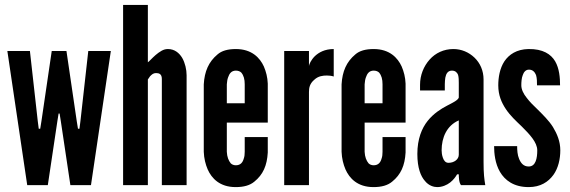

<svg xmlns="http://www.w3.org/2000/svg" viewBox="-20 -755 2325 783"><path d="M267 0 228 -261 223 -292H219L214 -261L175 0H91L10 -547H102L134 -261L138 -230H144L149 -261L191 -547H251L293 -261L298 -230H304L308 -261L340 -547H432L351 0Z M583 0H482V-735H583V-501C585 -502 589 -506 595 -512C606 -523 621 -538 639 -548C648 -553 656 -555 665 -555C692 -555 711 -539 723 -519C735 -498 741 -471 741 -448V0H640V-433C640 -454 628 -457 616 -457C605 -457 599 -451 592 -444C589 -440 586 -436 583 -431Z M1072 -196V-133C1069 -80 1053 -43 1017 -14C999 1 974 8 941 8C876 8 843 -28 827 -64C818 -85 812 -109 811 -136V-411C814 -464 831 -503 867 -533C884 -548 909 -555 942 -555C1007 -555 1040 -519 1056 -484C1065 -463 1071 -440 1072 -414V-255H905V-136C906 -115 912 -100 921 -89C926 -84 933 -81 942 -81C961 -81 970 -93 974 -108C977 -116 978 -125 978 -136V-196ZM905 -334H978V-411C978 -432 974 -447 964 -459C959 -464 951 -467 942 -467C923 -467 915 -454 910 -439C907 -431 906 -422 905 -411Z M1341 -443C1332 -446 1322 -447 1313 -447C1297 -447 1278 -445 1262 -430C1243 -414 1240 -397 1240 -380V0H1139V-547H1240V-486C1241 -493 1248 -510 1264 -526C1280 -541 1304 -555 1341 -555Z M1634 -196V-133C1631 -80 1615 -43 1579 -14C1561 1 1536 8 1503 8C1438 8 1405 -28 1389 -64C1380 -85 1374 -109 1373 -136V-411C1376 -464 1393 -503 1429 -533C1446 -548 1471 -555 1504 -555C1569 -555 1602 -519 1618 -484C1627 -463 1633 -440 1634 -414V-255H1467V-136C1468 -115 1474 -100 1483 -89C1488 -84 1495 -81 1504 -81C1523 -81 1532 -93 1536 -108C1539 -116 1540 -125 1540 -136V-196ZM1467 -334H1540V-411C1540 -432 1536 -447 1526 -459C1521 -464 1513 -467 1504 -467C1485 -467 1477 -454 1472 -439C1469 -431 1468 -422 1467 -411Z M1851 -417C1851 -426 1851 -440 1848 -450C1844 -460 1836 -467 1823 -467C1806 -467 1799 -454 1796 -438C1795 -430 1794 -421 1794 -412C1794 -403 1794 -394 1794 -386H1693V-409C1693 -449 1708 -485 1732 -512C1756 -539 1790 -555 1829 -555C1862 -555 1892 -542 1915 -520C1938 -498 1952 -467 1952 -431V-95C1952 -46 1955 -24 1959 0H1860C1851 -11 1851 -37 1851 -44H1844C1839 -35 1830 -22 1816 -11C1802 0 1783 8 1763 8C1750 8 1729 3 1713 -17C1696 -36 1682 -70 1682 -127C1682 -188 1700 -232 1724 -262C1748 -292 1778 -311 1803 -324C1828 -337 1847 -346 1851 -357ZM1851 -264C1802 -243 1781 -194 1781 -142C1781 -135 1782 -123 1786 -112C1790 -100 1797 -91 1809 -91C1832 -91 1851 -105 1851 -124Z M2170 -407C2170 -420 2170 -436 2166 -449C2161 -461 2153 -471 2137 -471C2124 -471 2116 -461 2112 -449C2107 -437 2106 -420 2106 -407C2106 -390 2115 -372 2128 -356C2140 -340 2156 -324 2172 -309C2193 -288 2218 -264 2235 -237C2252 -209 2265 -178 2265 -142C2265 -107 2257 -70 2237 -42C2216 -13 2184 8 2136 8C2075 8 2039 -20 2019 -54C1999 -88 1995 -130 1995 -159H2089C2089 -144 2090 -123 2097 -107C2104 -90 2115 -76 2136 -76C2165 -76 2171 -110 2171 -142C2171 -175 2139 -208 2108 -239C2084 -262 2061 -283 2043 -310C2025 -337 2012 -367 2012 -407C2012 -439 2018 -476 2037 -505C2056 -533 2087 -554 2135 -555C2194 -556 2227 -534 2244 -505C2261 -476 2264 -438 2264 -407Z"/></svg>

Font: League Gothic
Style: Regular
Weight: 400
Designer: The League of Moveable Type
Version: Version 1.560;PS 001.560;hotconv 1.0.56;makeotf.lib2.0.21325